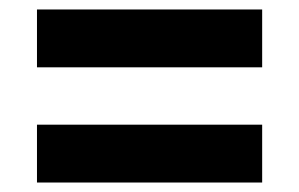

<svg xmlns="http://www.w3.org/2000/svg" viewBox="-20 -526 630 405"><path d="M58 -384V-506H533V-384ZM58 -141V-263H533V-141Z"/></svg>

Font: Cantarell
Style: Bold
Weight: 700
Designer: Dave Crossland, Nikolaus Waxweiler, Florian Fecher, Jacques Le Bailly, Eben Sorkin, Alexei Vanyashin, Alexios Zavras, Em
Version: Version 0.303